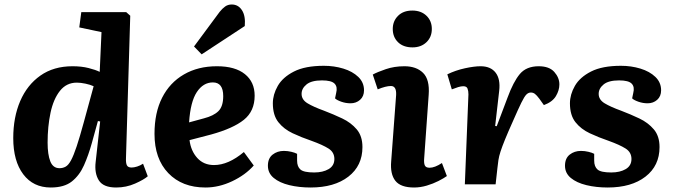

<svg xmlns="http://www.w3.org/2000/svg" viewBox="-20 -821 2999 855"><path d="M541 -118Q540 -95 545 -85Q550 -75 566 -75Q577 -75 591 -79.5Q605 -84 617 -92L638 -36Q621 -21 581.5 -3.5Q542 14 497 14Q440 14 420 -18Q400 -50 406 -100L426 -280L416 -282L389 -184Q374 -130 354 -85Q334 -40 300 -13Q266 14 206 14Q128 14 83.5 -45Q39 -104 39 -206Q39 -299 70 -371Q101 -443 160 -484.5Q219 -526 303 -526Q343 -526 374.5 -518Q406 -510 424 -501L432 -678L333 -699L342 -767H542L560 -751ZM245 -72Q260 -72 272.5 -79Q285 -86 296.5 -107.5Q308 -129 321.5 -169.5Q335 -210 353 -276L397 -437Q382 -444 360.5 -448.5Q339 -453 322 -453Q276 -453 247 -416.5Q218 -380 205 -319Q192 -258 192 -186Q192 -133 204 -102.5Q216 -72 245 -72Z M946 -526Q1027 -526 1070.5 -491Q1114 -456 1114 -395Q1114 -326 1066 -287.5Q1018 -249 920 -222L824 -197Q830 -149 858.5 -117.5Q887 -86 933 -86Q997 -86 1066 -144L1110 -84Q1073 -42 1014 -14Q955 14 895 14Q791 14 729.5 -50Q668 -114 668 -225Q668 -319 702 -386Q736 -453 799 -489.5Q862 -526 946 -526ZM974 -393Q974 -454 928 -454Q885 -454 856.5 -411Q828 -368 822 -276L888 -294Q931 -305 952.5 -326Q974 -347 974 -393ZM958 -768Q970 -783 982.5 -792Q995 -801 1012 -801Q1041 -801 1057.5 -775.5Q1074 -750 1070 -705L878 -579L844 -614Z M1379 -53Q1418 -53 1443.5 -68Q1469 -83 1469 -113Q1469 -143 1443 -159.5Q1417 -176 1367 -194Q1323 -209 1283.5 -227.5Q1244 -246 1219.5 -277Q1195 -308 1195 -361Q1195 -400 1217 -438.5Q1239 -477 1289 -502.5Q1339 -528 1422 -528Q1468 -528 1509 -515.5Q1550 -503 1575.5 -478.5Q1601 -454 1601 -419Q1601 -392 1583.5 -376.5Q1566 -361 1541 -361Q1520 -361 1500 -368Q1480 -375 1472 -383L1477 -407Q1484 -434 1470 -448.5Q1456 -463 1414 -463Q1367 -463 1345 -445Q1323 -427 1323 -403Q1323 -377 1349.5 -361Q1376 -345 1423 -328Q1465 -312 1504 -293.5Q1543 -275 1568.5 -245Q1594 -215 1594 -166Q1594 -83 1531.5 -34.5Q1469 14 1363 14Q1312 14 1268.5 3.5Q1225 -7 1199 -28.5Q1173 -50 1173 -83Q1173 -116 1194 -132.5Q1215 -149 1244 -149Q1261 -149 1277.5 -145Q1294 -141 1303 -136V-106Q1303 -79 1318 -66Q1333 -53 1379 -53Z M1729 -692Q1729 -727 1752.5 -750.5Q1776 -774 1816 -774Q1855 -774 1879 -751Q1903 -728 1903 -692Q1903 -656 1879 -633Q1855 -610 1817 -610Q1776 -610 1752.5 -633Q1729 -656 1729 -692ZM1744 -398Q1746 -438 1721 -438Q1698 -438 1662 -423L1640 -489Q1660 -500 1698 -513Q1736 -526 1781 -526Q1834 -526 1864 -496.5Q1894 -467 1889 -399L1869 -117Q1867 -96 1871.5 -85Q1876 -74 1893 -74Q1916 -74 1948 -95L1970 -37Q1956 -27 1932.5 -15Q1909 -3 1880.5 5.5Q1852 14 1824 14Q1764 14 1740.5 -16Q1717 -46 1722 -103Z M2066 -401Q2066 -416 2062 -426.5Q2058 -437 2043 -437Q2033 -437 2020 -433Q2007 -429 1992 -423L1972 -490Q2009 -508 2050.5 -517Q2092 -526 2120 -526Q2165 -526 2187 -497.5Q2209 -469 2203 -417L2185 -260L2192 -259L2240 -386Q2266 -457 2295 -491.5Q2324 -526 2379 -526Q2426 -526 2448.5 -500.5Q2471 -475 2471 -445Q2471 -419 2455.5 -393Q2440 -367 2402 -353L2382 -381Q2370 -397 2362 -403Q2354 -409 2344 -409Q2333 -409 2324 -400Q2315 -391 2301.5 -363.5Q2288 -336 2264 -281Q2242 -232 2229 -200Q2216 -168 2209 -146.5Q2202 -125 2199.5 -108Q2197 -91 2195 -72L2187 0H2050Z M2702 -53Q2741 -53 2766.5 -68Q2792 -83 2792 -113Q2792 -143 2766 -159.5Q2740 -176 2690 -194Q2646 -209 2606.5 -227.5Q2567 -246 2542.5 -277Q2518 -308 2518 -361Q2518 -400 2540 -438.5Q2562 -477 2612 -502.5Q2662 -528 2745 -528Q2791 -528 2832 -515.5Q2873 -503 2898.5 -478.5Q2924 -454 2924 -419Q2924 -392 2906.5 -376.5Q2889 -361 2864 -361Q2843 -361 2823 -368Q2803 -375 2795 -383L2800 -407Q2807 -434 2793 -448.5Q2779 -463 2737 -463Q2690 -463 2668 -445Q2646 -427 2646 -403Q2646 -377 2672.5 -361Q2699 -345 2746 -328Q2788 -312 2827 -293.5Q2866 -275 2891.5 -245Q2917 -215 2917 -166Q2917 -83 2854.5 -34.5Q2792 14 2686 14Q2635 14 2591.5 3.5Q2548 -7 2522 -28.5Q2496 -50 2496 -83Q2496 -116 2517 -132.5Q2538 -149 2567 -149Q2584 -149 2600.5 -145Q2617 -141 2626 -136V-106Q2626 -79 2641 -66Q2656 -53 2702 -53Z"/></svg>

Font: Literata 12pt
Style: Bold Italic
Weight: 700
Italic angle: -2°
Designer: Latin by Veronika Burian and Jose Scaglione. Greek by Irene Vlachou. Cyrillic by Vera Evstafieva
Foundry: TypeTogether
Version: Version 3.002